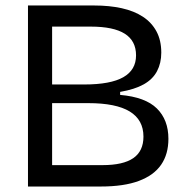

<svg xmlns="http://www.w3.org/2000/svg" viewBox="-20 -680 688 700"><path d="M82 0V-660H323Q379 -660 424 -650Q469 -640 501 -619Q533 -598 550.5 -565.5Q568 -533 568 -488Q568 -450 552.5 -420.5Q537 -391 504 -372.5Q471 -354 418 -345V-334Q510 -326 552 -284.5Q594 -243 594 -174Q594 -118 567.5 -79.5Q541 -41 486.5 -20.5Q432 0 347 0ZM170 -78H354Q429 -78 466 -103.5Q503 -129 503 -182Q503 -243 453 -273.5Q403 -304 302 -304H170ZM170 -372H287Q383 -372 429.5 -398.5Q476 -425 476 -478Q476 -531 435 -557Q394 -583 311 -583H170Z"/></svg>

Font: Bricolage Grotesque 24pt
Style: Regular
Weight: 400
Designer: Mathieu Triay
Foundry: Atelier Triay
Version: Version 1.001;gftools[0.9.33.dev8+g029e19f]